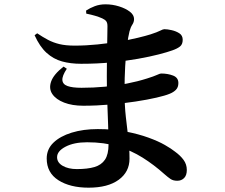

<svg xmlns="http://www.w3.org/2000/svg" viewBox="-20 -816 1040 888"><path d="M390 52Q304 52 250 17.5Q196 -17 196 -83Q196 -126 227 -156Q258 -186 311.5 -202.5Q365 -219 432 -219Q504 -219 562.5 -207.5Q621 -196 666.5 -179.5Q712 -163 742.5 -145.5Q773 -128 789 -115Q814 -97 829 -76.5Q844 -56 844 -30Q844 -5 831.5 7.5Q819 20 800 20Q781 20 769 12Q757 4 740 -11Q692 -54 639.5 -87Q587 -120 524.5 -139Q462 -158 383 -158Q322 -158 283 -137.5Q244 -117 244 -89Q244 -64 270 -49Q296 -34 335 -34Q385 -34 417 -43.5Q449 -53 465.5 -77.5Q482 -102 482 -148Q482 -187 480 -239.5Q478 -292 476 -349.5Q474 -407 474 -463Q474 -495 474.5 -530.5Q475 -566 475.5 -599.5Q476 -633 476.5 -658Q477 -683 477 -695Q477 -710 471.5 -717.5Q466 -725 453 -731Q437 -738 420 -743Q403 -748 379 -753L378 -767Q396 -779 418.5 -787.5Q441 -796 468 -796Q500 -796 530.5 -786.5Q561 -777 580.5 -762Q600 -747 600 -728Q600 -714 592 -702Q584 -690 579 -671Q573 -648 567.5 -605.5Q562 -563 559 -509.5Q556 -456 556 -398Q556 -328 562 -275.5Q568 -223 573.5 -177Q579 -131 579 -82Q579 -21 529 15.5Q479 52 390 52ZM365 -327Q314 -327 276.5 -341.5Q239 -356 222 -381Q205 -406 216.5 -439Q228 -472 274 -508L289 -498Q267 -465 268.5 -445.5Q270 -426 292.5 -418Q315 -410 357 -410Q412 -410 465 -415Q518 -420 567 -429.5Q616 -439 660 -453Q692 -463 706 -469.5Q720 -476 725 -476Q756 -476 780.5 -466.5Q805 -457 805 -432Q805 -412 793.5 -400.5Q782 -389 764 -382Q745 -374 704 -364.5Q663 -355 607.5 -346.5Q552 -338 489.5 -332.5Q427 -327 365 -327ZM355 -521Q306 -521 266.5 -532Q227 -543 195.5 -571.5Q164 -600 140 -653L152 -662Q177 -645 201.5 -632Q226 -619 255 -612Q284 -605 325 -605Q378 -605 431 -610.5Q484 -616 531.5 -624Q579 -632 616.5 -641Q654 -650 676 -657Q707 -667 720.5 -674Q734 -681 740 -681Q754 -681 774 -676.5Q794 -672 809.5 -662Q825 -652 825 -632Q825 -611 812.5 -601Q800 -591 777 -583Q755 -575 714.5 -564.5Q674 -554 618 -544Q562 -534 495.5 -527.5Q429 -521 355 -521Z"/></svg>

Font: Noto Serif HK ExtraLight
Style: Bold
Weight: 700
Version: Version 2.002-H1;hotconv 1.1.0;makeotfexe 2.6.0